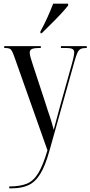

<svg xmlns="http://www.w3.org/2000/svg" viewBox="-20 -786 490 1040"><path d="M30 224Q87 224 124 209.5Q161 195 187 152.5Q213 110 237 28L61 -469Q52 -495 46 -507Q40 -519 32 -522.5Q24 -526 8 -526H3V-536H201V-526H195Q164 -526 152.5 -520.5Q141 -515 141 -501Q141 -491 145.5 -475Q150 -459 157 -438L225 -231Q234 -202 239.5 -185.5Q245 -169 249.5 -156.5Q254 -144 258.5 -127.5Q263 -111 271 -83Q278 -109 287.5 -144.5Q297 -180 307 -217L370 -442Q377 -468 379.5 -482Q382 -496 382 -503Q382 -514 373.5 -520Q365 -526 336 -526H310V-536H450V-526H445Q427 -526 416.5 -520.5Q406 -515 399 -499.5Q392 -484 383 -452L248 30Q225 113 197.5 157Q170 201 133 217.5Q96 234 45 234H30ZM199 -616Q220 -654 237.5 -693Q255 -732 268 -766H349V-756Q336 -739 310.5 -711.5Q285 -684 256.5 -656Q228 -628 206 -606H199Z"/></svg>

Font: Noto Serif Display ExtraCondensed
Style: Regular
Weight: 400
Width: 2
Designer: Monotype Design Team
Foundry: Monotype Imaging Inc.
Version: Version 2.009